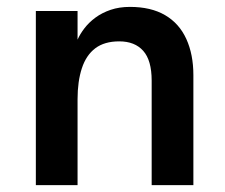

<svg xmlns="http://www.w3.org/2000/svg" viewBox="-20 -537 652 557"><path d="M84 0V-505H205V-422Q212 -438 225 -455Q238 -472 257 -486Q276 -500 301 -508.5Q326 -517 357 -517Q418 -517 459 -493Q500 -469 520.5 -424Q541 -379 541 -319V0H420V-303Q420 -362 395.5 -389.5Q371 -417 326 -417Q283 -417 256.5 -397Q230 -377 217.5 -339Q205 -301 205 -249V0Z"/></svg>

Font: Inclusive Sans SemiBold
Style: Regular
Weight: 600
Designer: Olivia King
Foundry: Olivia King
Version: Version 2.004